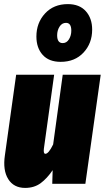

<svg xmlns="http://www.w3.org/2000/svg" viewBox="-20 -900 513 940"><path d="M312 -879.9Q369.1 -879.9 400.1 -845.2Q431.2 -810.5 431.2 -754.9Q431.2 -688 388.9 -642.6Q346.7 -597.2 276.9 -597.2Q219.7 -597.2 189 -631.3Q158.2 -665.5 158.2 -721.2Q158.2 -788.1 200.4 -834Q242.7 -879.9 312 -879.9ZM303.2 -788.1Q283.2 -788.1 271.5 -769.5Q259.8 -751 259.8 -727.1Q259.8 -689 287.1 -689Q306.2 -689 317.6 -707.5Q329.1 -726.1 329.1 -750Q329.1 -788.1 303.2 -788.1ZM103 20Q47.4 20 20.3 -23.2Q-6.8 -66.4 3.9 -139.2L59.1 -534.2H245.1L194.8 -171.9Q191.9 -147 202.1 -147Q217.8 -147 240.2 -192.9L287.1 -534.2H473.1L397.9 0H235.8L237.8 -66.9Q210.4 -26.4 179 -3.2Q147.5 20 103 20Z"/></svg>

Font: Fira Sans Compressed Heavy
Style: Italic
Weight: 900
Width: 3
Italic angle: -8°
Designer: Carrois Corporate & Edenspiekermann AG
Foundry: Carrois Corporate GbR & Edenspiekermann AG
Version: Version 4.203;PS 004.203;hotconv 1.0.88;makeotf.lib2.5.64775